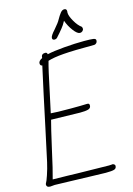

<svg xmlns="http://www.w3.org/2000/svg" viewBox="-189 -1316 981 1411"><g transform="rotate(-15 301.5 -611.0)"><path d="M155 1 47 -2 13 1Q-15 1 -15 -20Q-15 -27 -12 -31Q-5 -41 10 -85.5Q25 -130 36 -178Q57 -271 89 -424Q145 -690 186 -874Q170 -875 170 -894Q170 -912 199 -927Q199 -958 229 -958Q245 -958 246 -943Q293 -954 376.5 -961Q460 -968 530 -968Q576 -968 599 -965Q618 -962 618 -950Q618 -936 610 -928.5Q602 -921 594 -921Q437 -921 359.5 -915Q282 -909 239 -895Q222 -836 188 -671Q161 -542 155 -518Q192 -514 307 -514Q387 -514 431 -516Q442 -516 445 -511.5Q448 -507 448 -500Q448 -479 427 -473Q406 -467 365 -467L145 -472Q130 -417 98 -275Q60 -102 43 -45Q110 -44 155 -43Q200 -42 229 -41L469 -37Q483 -37 488 -38Q493 -39 498 -39Q515 -34 515 -22Q515 -3 498 3Q481 9 433 9Q408 9 305.5 5.5Q203 2 155 1ZM425 -1150Q422 -1146 418 -1138Q405 -1110 341 -1040Q332 -1034 324 -1034Q306 -1034 306 -1050Q306 -1067 342 -1106Q380 -1150 388 -1167Q405 -1197 418.5 -1214Q432 -1231 448 -1231Q466 -1231 466 -1212L465 -1200Q465 -1176 489 -1134Q513 -1092 540 -1073Q544 -1066 544 -1058Q544 -1048 535.5 -1040.5Q527 -1033 516 -1033Q496 -1033 468 -1070Q440 -1107 425 -1150Z"/></g></svg>

Font: Bad Script
Style: Regular
Weight: 400
Italic angle: -10°
Designer: Roman Shchyukin (Gaslight Type Foundry), Cyreal (Charset Expansion)
Foundry: Gaslight
Version: Version 2.000